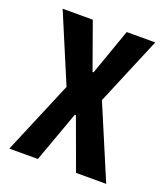

<svg xmlns="http://www.w3.org/2000/svg" viewBox="-104 -601 587 676"><g transform="rotate(20 189.0 -263.5)"><path d="M8 0 123 -273 16 -527H129L191 -354H195L256 -527H363L256 -272L371 0H258L188 -191H184L115 0Z"/></g></svg>

Font: Archivo ExtraCondensed SemiBold
Style: Regular
Weight: 600
Width: 2
Designer: Hector Gatti
Foundry: Omnibus-Type
Version: Version 2.001